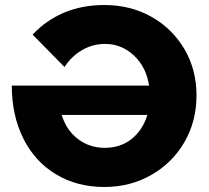

<svg xmlns="http://www.w3.org/2000/svg" viewBox="-20 -732 831 765"><path d="M27 -391H574Q563 -464 514 -510.5Q465 -557 398 -557Q349 -557 306.5 -532Q264 -507 237 -465L110 -594Q163 -651 235 -681.5Q307 -712 396 -712Q500 -712 583.5 -665Q667 -618 715 -536Q763 -454 763 -352Q763 -249 715 -166Q667 -83 583 -35Q499 13 396 13Q287 13 203 -37.5Q119 -88 73 -180Q27 -272 27 -391ZM567 -274H226Q244 -214 290 -178.5Q336 -143 398 -143Q460 -143 504.5 -178.5Q549 -214 567 -274Z"/></svg>

Font: Montserrat arm2
Style: Bold
Weight: 700
Designer: Julieta Ulanovsky
Foundry: Julieta Ulanovsky
Version: Version 6.000